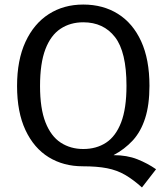

<svg xmlns="http://www.w3.org/2000/svg" viewBox="-20 -721 731 844"><path d="M346 -701Q433 -701 498.5 -660Q564 -619 600.5 -539.5Q637 -460 637 -344Q637 -260 618 -201Q599 -142 563.5 -103.5Q528 -65 479 -39L403 5Q389 7 374.5 8.5Q360 10 344 10Q259 10 194 -30Q129 -70 92 -149Q55 -228 55 -343Q55 -457 92 -537Q129 -617 194.5 -659Q260 -701 346 -701ZM344 10 479 -39Q538 -39 583.5 -21Q629 -3 666 23L604 103Q565 68 529.5 47.5Q494 27 450.5 18.5Q407 10 344 10ZM346 -623Q289 -623 246 -594.5Q203 -566 179.5 -504.5Q156 -443 156 -343Q156 -244 180 -183Q204 -122 247 -94Q290 -66 346 -66Q404 -66 446.5 -94Q489 -122 512.5 -183Q536 -244 536 -344Q536 -493 485.5 -558Q435 -623 346 -623Z"/></svg>

Font: Fira Sans Variable
Style: Regular
Weight: 400
Designer: Carrois Corporate & Edenspiekermann AG
Foundry: Carrois Corporate GbR & Edenspiekermann AG
Version: Version 4.202